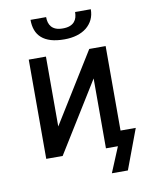

<svg xmlns="http://www.w3.org/2000/svg" viewBox="-89 -744 728 934"><g transform="rotate(-10 275.0 -277.0)"><path d="M439 0 387.2 124.5H466.3L540 -72.8H464.8V-490.2H383.8L169.9 -145V-490.2H85V0H166L379.9 -345.2V0ZM424.8 -679.2H347.2C347.2 -669.8 346 -661 343.8 -652.8C341.5 -644.7 337.6 -637.5 332 -631.1C326.5 -624.8 319.1 -619.8 309.8 -616.2C300.5 -612.6 288.9 -610.8 274.9 -610.8C261.2 -610.8 249.8 -612.6 240.7 -616.2C231.6 -619.8 224.4 -624.8 219 -631.1C213.6 -637.5 209.8 -644.7 207.5 -652.8C205.2 -661 204.1 -669.8 204.1 -679.2H127C127 -660 129.7 -642.9 135.3 -627.9C140.8 -613 149.5 -600.2 161.4 -589.6C173.3 -579 188.5 -571 207 -565.4C225.6 -559.9 247.9 -557.1 273.9 -557.1C296.4 -557.1 316.9 -559.9 335.4 -565.4C354 -571 369.9 -579 383.1 -589.6C396.2 -600.2 406.5 -613 413.8 -627.9C421.1 -642.9 424.8 -660 424.8 -679.2Z"/></g></svg>

Font: CodeNewRoman Nerd Font Mono
Style: Regular
Weight: 400
Monospace: yes
Designer: Sam Radian
Foundry: Code New Roman
Version: Version 2.00 November 29, 2014;Nerd Fonts 3.2.1